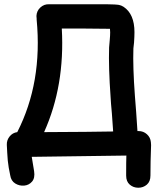

<svg xmlns="http://www.w3.org/2000/svg" viewBox="-20 -736 741 901"><path d="M572 88Q572 116 589 130.5Q606 145 629 145Q652 145 669 130.5Q686 116 686 88Q686 23 689 -55Q689 -62 688 -69Q686 -91 669.5 -106Q653 -121 630 -121H625Q623 -154 619 -210Q614 -266 613 -287Q603 -422 606 -509Q606 -511 609 -536Q611 -565 611 -585Q611 -670 560 -704Q549 -711 538 -713Q535 -713 530 -714Q525 -714 517 -715Q504 -715 481 -716H210Q187 -717 169.5 -701Q152 -685 151 -661Q151 -655 152 -648V-644Q180 -349 61 -116Q39 -113 25 -95.5Q11 -78 12 -56L14 -18Q15 5 16.5 17.5Q18 30 21 51L28 87Q32 113 51.5 125Q71 137 93.5 135Q116 133 130.5 116Q145 99 140 67Q129 1 129 0Q470 -4 573 -6Q572 17 572 88ZM187 -116Q285 -334 270 -602H377Q444 -602 479 -601H496Q497 -594 497 -584Q497 -570 495 -548Q492 -515 492 -513Q489 -420 499 -280Q500 -257 505 -204Q509 -150 511 -119Q412 -117 187 -116Z"/></svg>

Font: Balsamiq Sans
Style: Bold
Weight: 700
Designer: Michael Angeles
Foundry: Balsamiq SRL
Version: Version 1.020; ttfautohint (v1.8.4.7-5d5b);gftools[0.9.26]